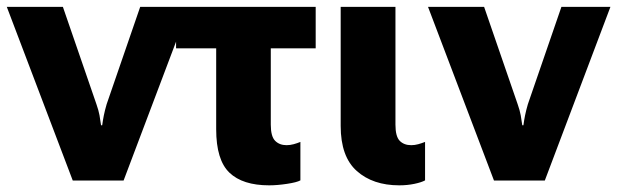

<svg xmlns="http://www.w3.org/2000/svg" viewBox="-30 -536 1832 570"><path d="M-9.8 -515.6 186 0H336.9L531.7 -515.6H386.2L286.6 -226.6Q281.2 -208 278.3 -193.6Q275.4 -179.2 273.4 -164.1H270Q268.1 -179.2 265.4 -193.8Q262.7 -208.5 256.3 -226.6L156.7 -515.6Z M492.7 -392.6H907.2V-515.6H492.7ZM769 14.2Q793 14.2 822 9.8Q851.1 5.4 861.8 -0.5V-114.7Q852.5 -110.8 841.8 -107.9Q831.1 -105 820.8 -105Q799.8 -105 786.9 -117.9Q773.9 -130.9 773.9 -166V-449.2H611.8V-152.3Q611.8 -61 651.1 -23.4Q690.4 14.2 769 14.2Z M1155.3 14.2Q1179.2 14.2 1200.2 9.8Q1221.2 5.4 1231.9 -0.5V-114.7Q1222.2 -110.8 1211.7 -107.9Q1201.2 -105 1190.9 -105Q1169.4 -105 1156.7 -117.9Q1144 -130.9 1144 -166V-515.6H981.4V-162.1Q981.4 -70.8 1029.3 -28.3Q1077.1 14.2 1155.3 14.2Z M1240.7 -515.6 1436.5 0H1587.4L1782.2 -515.6H1636.7L1537.1 -226.6Q1531.7 -208 1528.8 -193.6Q1525.9 -179.2 1523.9 -164.1H1520.5Q1518.6 -179.2 1515.9 -193.8Q1513.2 -208.5 1506.8 -226.6L1407.2 -515.6Z"/></svg>

Font: Roboto Flex
Style: wght 800 wdth 100 opsz 14.0 GRAD 0.00 slnt 0.00 XTRA 468 XOPQ 96 YOPQ 79 YTLC 514 YTUC 712 YTAS 750 YTDE -203.00 YTFI 738
Weight: 800
Designer: Berlow after Robertson
Foundry: Google
Version: Version 3.100